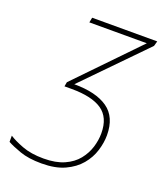

<svg xmlns="http://www.w3.org/2000/svg" viewBox="-135 -802 763 901"><g transform="rotate(20 247.0 -352.0)"><path d="M179 10Q114 10 70.5 -5.5Q27 -21 4 -34V-65Q28 -49 72.5 -32Q117 -15 180 -15Q241 -15 282.5 -33.5Q324 -52 348.5 -82.5Q373 -113 384 -148.5Q395 -184 395 -219Q395 -298 344.5 -332.5Q294 -367 193 -367H157L161 -389L451 -689H164L169 -714H494L487 -689L197 -392Q306 -392 364.5 -351Q423 -310 423 -219Q423 -182 410.5 -141.5Q398 -101 369.5 -67Q341 -33 294.5 -11.5Q248 10 179 10Z"/></g></svg>

Font: Noto Sans Disp Thin
Style: Italic
Weight: 100
Italic angle: -12°
Designer: Monotype Design Team
Foundry: Monotype Imaging Inc.
Version: Version 2.000;GOOG;noto-source:20170915:90ef993387c0